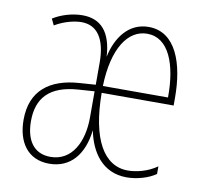

<svg xmlns="http://www.w3.org/2000/svg" viewBox="-66 -609 740 691"><g transform="rotate(10 304.0 -263.5)"><path d="M424 -537C351 -537 308 -477 293 -405C288 -494 250 -537 182 -537C144 -537 103 -524 75 -506L86 -483C123 -505 161 -512 183 -512C239 -512 272 -468 272 -380V-299L214 -295C106 -288 38 -237 38 -130C38 -50 76 10 156 10C233 10 280 -46 290 -136C305 -60 349 10 439 10C476 10 518 -2 545 -21V-49C512 -25 469 -15 439 -15C351 -15 299 -105 298 -274H561V-303C561 -426 524 -537 424 -537ZM423 -512C502 -512 537 -420 536 -299H298C302 -438 353 -512 423 -512ZM214 -271 272 -275V-179C272 -91 235 -15 156 -15C93 -15 65 -63 65 -130C65 -213 108 -264 214 -271Z"/></g></svg>

Font: Noto Sans Arabic ExtCond Thin
Style: Regular
Weight: 100
Width: 2
Designer: Monotype Design Team, Nadine Chahine, Nizar Qandah and Khaled Hosny
Foundry: Monotype Imaging Inc.
Version: Version 2.012